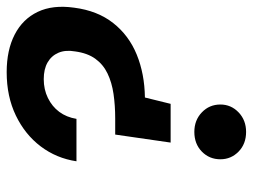

<svg xmlns="http://www.w3.org/2000/svg" viewBox="-111 -641 757 575"><g transform="rotate(-90 267.5 -353.5)"><path d="M128 -221 152 -387H200Q239 -387 273.5 -392Q308 -397 335 -410Q362 -423 379 -446.5Q396 -470 401 -507Q406 -536 397 -557Q388 -578 368 -589.5Q348 -601 318 -601Q287 -601 261.5 -588.5Q236 -576 220 -554.5Q204 -533 199 -503H72Q81 -563 116.5 -610Q152 -657 209 -684.5Q266 -712 339 -712Q405 -712 451.5 -688Q498 -664 519.5 -619Q541 -574 532 -510Q523 -440 486 -393Q449 -346 391.5 -322.5Q334 -299 263 -298L244 -221ZM160 5Q124 5 101 -17.5Q78 -40 78 -72Q78 -105 101 -127.5Q124 -150 160 -150Q195 -150 218.5 -127.5Q242 -105 242 -72Q242 -40 218.5 -17.5Q195 5 160 5Z"/></g></svg>

Font: DM Sans 36pt
Style: Bold Italic
Weight: 700
Italic angle: -10°
Designer: Colophon Foundry, Jonny Pinhorn
Foundry: Colophon Foundry
Version: Version 4.004;gftools[0.9.30]